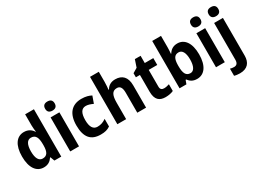

<svg xmlns="http://www.w3.org/2000/svg" viewBox="-43 -1645 3581 2668"><g transform="rotate(-30 1747.0 -311.0)"><path d="M231 -41C300 -41 341 -72 372 -118H378L403 -51H513V-811H372V-630C372 -593 378 -555 381 -527H377C347 -576 300 -607 232 -607C116 -607 41 -507 41 -324C41 -141 115 -41 231 -41ZM278 -156C218 -156 184 -212 184 -323C184 -432 217 -490 277 -490C352 -490 378 -435 378 -328V-306C377 -204 349 -156 278 -156Z M728 -811C682 -811 651 -791 651 -738C651 -686 682 -665 728 -665C773 -665 804 -686 804 -738C804 -791 773 -811 728 -811ZM798 -597H657V-51H798Z M1144 -41C1211 -41 1253 -52 1297 -82V-204C1254 -174 1214 -158 1159 -158C1092 -158 1055 -211 1055 -322C1055 -433 1088 -491 1158 -491C1194 -491 1229 -479 1272 -459L1312 -571C1274 -591 1226 -607 1154 -607C1000 -607 911 -509 911 -321C911 -128 989 -41 1144 -41Z M1554 -650V-811H1413V-51H1554V-311C1554 -429 1578 -490 1657 -490C1709 -490 1733 -451 1733 -372V-51H1874V-409C1874 -543 1807 -607 1697 -607C1635 -607 1584 -582 1554 -527H1546C1549 -551 1554 -604 1554 -650Z M2225 -158C2189 -158 2168 -177 2168 -217V-487H2305V-597H2168V-713H2076L2037 -597L1962 -552V-487H2027V-219C2027 -87 2087 -41 2184 -41C2233 -41 2280 -51 2311 -66V-174C2281 -164 2254 -158 2225 -158Z M2552 -629V-811H2411V-51H2521L2543 -111H2552C2584 -69 2622 -41 2691 -41C2808 -41 2883 -142 2883 -325C2883 -508 2808 -607 2694 -607C2626 -607 2582 -575 2552 -526H2547C2549 -554 2552 -596 2552 -629ZM2648 -491C2704 -491 2739 -436 2739 -327C2739 -215 2704 -157 2650 -157C2577 -157 2552 -214 2552 -323V-342C2554 -439 2577 -491 2648 -491Z M3067 -811C3021 -811 2990 -791 2990 -738C2990 -686 3021 -665 3067 -665C3112 -665 3143 -686 3143 -738C3143 -791 3112 -811 3067 -811ZM3137 -597H2996V-51H3137Z M3275 -738C3275 -686 3307 -665 3352 -665C3397 -665 3429 -686 3429 -738C3429 -791 3398 -811 3352 -811C3306 -811 3275 -791 3275 -738ZM3244 189C3368 189 3422 117 3422 8V-597H3281V-8C3281 52 3254 72 3216 72C3193 72 3176 69 3154 63V177C3178 185 3213 189 3244 189Z"/></g></svg>

Font: Noto Sans Tamil UI SemiCondensed
Style: Bold
Weight: 700
Width: 4
Designer: Jelle Bosma - Monotype Design Team
Foundry: Monotype Imaging Inc.
Version: Version 2.004